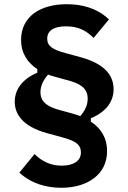

<svg xmlns="http://www.w3.org/2000/svg" viewBox="-20 -730 609 911"><path d="M488 -13C488 42 466 84 428 114C390 144 335 161 271 161C202 161 129 142 72 89L144 1C179 36 221 56 273 56C328 56 364 34 364 -7C364 -44 337 -62 277 -78L200 -99C144 -115 106 -137 83 -163C59 -189 50 -218 50 -247C50 -304 84 -354 157 -385V-402C110 -433 80 -478 80 -541C80 -596 103 -638 141 -667C179 -695 233 -710 296 -710C368 -710 438 -693 497 -638L424 -550C389 -585 352 -605 293 -605C242 -605 204 -589 204 -546C204 -511 231 -494 291 -478L368 -457C424 -441 462 -419 486 -393C510 -367 519 -336 519 -307C519 -250 486 -200 411 -169V-153C458 -122 488 -77 488 -13ZM396 -262C396 -297 380 -326 316 -345L240 -366C228 -369 217 -373 208 -376C185 -349 172 -323 172 -292C172 -259 188 -230 252 -211L328 -190C339 -187 350 -183 361 -179C384 -206 396 -231 396 -262Z"/></svg>

Font: Plexus Sans Bold
Style: Regular
Weight: 700
Version: Version 2.001;PS 002.001;hotconv 1.0.70;makeotf.lib2.5.58329